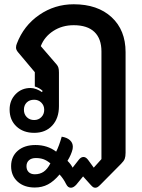

<svg xmlns="http://www.w3.org/2000/svg" viewBox="-20 -613 663 899"><path d="M289 248Q278 225 259 204Q232 236 204.5 250.5Q177 265 143 265Q93 265 62.5 237.5Q32 210 32 165Q32 120 63 93Q94 66 146 66Q202 66 243 97Q256 72 269 27Q294 31 307.5 43.5Q321 56 321 74Q321 81 320 85Q314 111 296 140Q312 156 320 172L349 135Q359 122 371 122Q382 122 392 135L419 172L455 132V-372Q455 -432 422 -463.5Q389 -495 325 -495Q271 -495 229.5 -468Q188 -441 171 -397L246 -310Q251 -304 253.5 -296Q256 -288 256 -273V-116Q256 -59 224.5 -25Q193 9 140 9Q89 9 57 -21Q25 -51 25 -100Q25 -143 53 -172Q81 -201 123 -201Q136 -201 150.5 -195.5Q165 -190 176 -182L180 -187Q166 -201 143 -208V-275L64 -369Q55 -380 55 -390Q55 -400 59 -409Q91 -493 163.5 -543Q236 -593 325 -593Q437 -593 502.5 -532.5Q568 -472 568 -369V102Q568 120 564 130.5Q560 141 547 154L450 252Q442 260 437 263Q432 266 426 266Q421 266 416.5 263.5Q412 261 404 252L369 213L337 252Q324 266 312 266Q305 266 299.5 262Q294 258 289 248ZM187 -99Q187 -119 173.5 -132.5Q160 -146 140 -146Q118 -146 105 -133Q92 -120 92 -99Q92 -78 105.5 -64.5Q119 -51 140 -51Q160 -51 173.5 -64.5Q187 -78 187 -99ZM216 152Q199 138 183.5 132.5Q168 127 148 127Q127 127 115.5 137.5Q104 148 104 165Q104 183 114.5 193Q125 203 143 203Q167 203 184.5 191Q202 179 216 152Z"/></svg>

Font: K2D SemiBold
Style: Regular
Weight: 600
Designer: Katatrad Aksorn Co.,Ltd.
Foundry: Cadson Demak Co.,Ltd.
Version: Version 1.000; ttfautohint (v1.6)